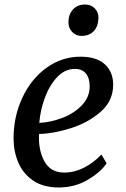

<svg xmlns="http://www.w3.org/2000/svg" viewBox="-20 -819 558 850"><path d="M240 11Q172 11 127 -19.5Q82 -50 61 -99.5Q40 -149 40 -206Q40 -303 79 -386.5Q118 -470 186 -519Q254 -568 336 -568Q408 -568 444.5 -534Q481 -500 481 -444Q481 -372 425 -323.5Q369 -275 292 -251Q215 -227 153 -226Q149 -155 176.5 -105Q204 -55 264 -55Q309 -55 351.5 -76.5Q394 -98 429 -135L452 -96Q426 -57 368.5 -23Q311 11 240 11ZM154 -275Q202 -277 254.5 -296.5Q307 -316 342 -352.5Q377 -389 377 -436Q377 -474 360 -494Q343 -514 312 -514Q267 -514 232.5 -477Q198 -440 178 -384.5Q158 -329 154 -275ZM283 -721Q283 -755 303 -777Q323 -799 356 -799Q383 -799 399.5 -782Q416 -765 416 -741Q415 -702 395 -681Q375 -660 340 -660Q317 -660 300 -677Q283 -694 283 -721Z"/></svg>

Font: Koeln Type Serif
Style: Italic
Weight: 400
Italic angle: -8°
Designer: Eben Sorkin
Foundry: Eben Sorkin
Version: Version 2.002